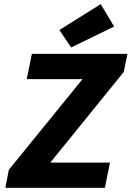

<svg xmlns="http://www.w3.org/2000/svg" viewBox="-20 -914 640 934"><path d="M194 -85 156 -123H515L490 0H6L23 -88L422 -579L476 -529H110L135 -652H600L582 -564ZM326 -683 269 -768 470 -894 535 -785Z"/></svg>

Font: Source Code Pro ExtraLight ExtraBold
Style: Italic
Weight: 800
Italic angle: -11°
Monospace: yes
Version: Version 1.016;hotconv 1.0.116;makeotfexe 2.5.65601